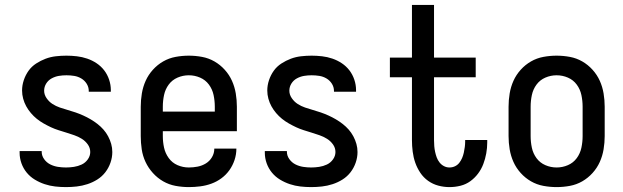

<svg xmlns="http://www.w3.org/2000/svg" viewBox="-20 -755 2540 783"><path d="M249 8Q227 8 205 5.5Q183 3 162 -4Q141 -11 122 -22.5Q103 -34 89 -51Q75 -68 67.5 -89Q60 -110 60 -132V-139H150V-136Q150 -120 160 -106Q170 -92 185 -84.5Q200 -77 216.5 -74.5Q233 -72 249 -72Q265 -72 281.5 -74.5Q298 -77 313 -84Q328 -91 338 -105Q348 -119 348 -135Q348 -152 338 -166Q328 -180 313.5 -189Q299 -198 283 -203.5Q267 -209 251 -214Q235 -219 219 -224Q203 -229 188 -236Q173 -243 158 -251.5Q143 -260 130 -270.5Q117 -281 106 -294Q95 -307 87 -321.5Q79 -336 74.5 -352.5Q70 -369 70 -386Q70 -407 77 -428Q84 -449 96.5 -466.5Q109 -484 127.5 -496Q146 -508 166 -515.5Q186 -523 207.5 -525.5Q229 -528 251 -528Q272 -528 293.5 -525.5Q315 -523 335.5 -516Q356 -509 374 -497Q392 -485 405 -468Q418 -451 425 -430Q432 -409 432 -388V-381H342V-384Q342 -400 333.5 -413.5Q325 -427 311.5 -435Q298 -443 282.5 -445.5Q267 -448 251 -448Q235 -448 220 -445.5Q205 -443 191 -435.5Q177 -428 168.5 -414.5Q160 -401 160 -385Q160 -369 170 -354.5Q180 -340 194 -331Q208 -322 224 -316.5Q240 -311 256 -306.5Q272 -302 288 -296.5Q304 -291 319.5 -284Q335 -277 349.5 -268.5Q364 -260 377.5 -249.5Q391 -239 402 -226.5Q413 -214 421 -199Q429 -184 433.5 -168Q438 -152 438 -135Q438 -113 430.5 -91.5Q423 -70 409.5 -52.5Q396 -35 377 -23Q358 -11 336.5 -4Q315 3 293 5.5Q271 8 249 8Z M750 8Q723 8 696 3Q669 -2 645.5 -15.5Q622 -29 603.5 -49.5Q585 -70 573.5 -94.5Q562 -119 558 -146Q554 -173 554 -200V-320Q554 -347 558.5 -374Q563 -401 574 -425.5Q585 -450 603.5 -470.5Q622 -491 645.5 -504.5Q669 -518 696 -523Q723 -528 750 -528Q777 -528 804 -523Q831 -518 854.5 -504.5Q878 -491 896.5 -470.5Q915 -450 926 -425.5Q937 -401 941.5 -374Q946 -347 946 -320V-220H644V-200Q644 -176 649 -153Q654 -130 668 -110.5Q682 -91 704 -81.5Q726 -72 750 -72Q768 -72 786 -75.5Q804 -79 819.5 -88.5Q835 -98 844.5 -114Q854 -130 854 -149H944Q944 -125 936.5 -102.5Q929 -80 915.5 -61Q902 -42 883 -28Q864 -14 842 -6Q820 2 796.5 5Q773 8 750 8ZM644 -300H856V-320Q856 -344 851 -367.5Q846 -391 832 -410Q818 -429 796 -438.5Q774 -448 750 -448Q726 -448 704 -438.5Q682 -429 668 -410Q654 -391 649 -367.5Q644 -344 644 -320Z M1249 8Q1227 8 1205 5.5Q1183 3 1162 -4Q1141 -11 1122 -22.5Q1103 -34 1089 -51Q1075 -68 1067.5 -89Q1060 -110 1060 -132V-139H1150V-136Q1150 -120 1160 -106Q1170 -92 1185 -84.5Q1200 -77 1216.5 -74.5Q1233 -72 1249 -72Q1265 -72 1281.5 -74.5Q1298 -77 1313 -84Q1328 -91 1338 -105Q1348 -119 1348 -135Q1348 -152 1338 -166Q1328 -180 1313.5 -189Q1299 -198 1283 -203.5Q1267 -209 1251 -214Q1235 -219 1219 -224Q1203 -229 1188 -236Q1173 -243 1158 -251.5Q1143 -260 1130 -270.5Q1117 -281 1106 -294Q1095 -307 1087 -321.5Q1079 -336 1074.5 -352.5Q1070 -369 1070 -386Q1070 -407 1077 -428Q1084 -449 1096.5 -466.5Q1109 -484 1127.5 -496Q1146 -508 1166 -515.5Q1186 -523 1207.5 -525.5Q1229 -528 1251 -528Q1272 -528 1293.5 -525.5Q1315 -523 1335.5 -516Q1356 -509 1374 -497Q1392 -485 1405 -468Q1418 -451 1425 -430Q1432 -409 1432 -388V-381H1342V-384Q1342 -400 1333.5 -413.5Q1325 -427 1311.5 -435Q1298 -443 1282.5 -445.5Q1267 -448 1251 -448Q1235 -448 1220 -445.5Q1205 -443 1191 -435.5Q1177 -428 1168.5 -414.5Q1160 -401 1160 -385Q1160 -369 1170 -354.5Q1180 -340 1194 -331Q1208 -322 1224 -316.5Q1240 -311 1256 -306.5Q1272 -302 1288 -296.5Q1304 -291 1319.5 -284Q1335 -277 1349.5 -268.5Q1364 -260 1377.5 -249.5Q1391 -239 1402 -226.5Q1413 -214 1421 -199Q1429 -184 1433.5 -168Q1438 -152 1438 -135Q1438 -113 1430.5 -91.5Q1423 -70 1409.5 -52.5Q1396 -35 1377 -23Q1358 -11 1336.5 -4Q1315 3 1293 5.5Q1271 8 1249 8Z M1813 8Q1790 8 1767.5 2Q1745 -4 1726 -17.5Q1707 -31 1694 -50.5Q1681 -70 1673.5 -91.5Q1666 -113 1663 -136.5Q1660 -160 1660 -183V-440H1570V-520H1660V-735H1750V-520H1920V-440H1750V-183Q1750 -171 1751 -159Q1752 -147 1754.5 -135.5Q1757 -124 1761 -113Q1765 -102 1772.5 -92.5Q1780 -83 1790.5 -77.5Q1801 -72 1813 -72Q1825 -72 1835.5 -77Q1846 -82 1853 -91Q1860 -100 1864.5 -110.5Q1869 -121 1871.5 -132.5Q1874 -144 1875.5 -155.5Q1877 -167 1877 -178V-184H1967V-174Q1967 -152 1963 -129.5Q1959 -107 1951 -86Q1943 -65 1929.5 -47Q1916 -29 1898 -16Q1880 -3 1858 2.5Q1836 8 1813 8Z M2250 8Q2223 8 2196 3Q2169 -2 2145.5 -15.5Q2122 -29 2103.5 -49.5Q2085 -70 2074 -94.5Q2063 -119 2058.5 -146Q2054 -173 2054 -200V-320Q2054 -347 2058.5 -374Q2063 -401 2074 -425.5Q2085 -450 2103.5 -470.5Q2122 -491 2145.5 -504.5Q2169 -518 2196 -523Q2223 -528 2250 -528Q2277 -528 2304 -523Q2331 -518 2354.5 -504.5Q2378 -491 2396.5 -470.5Q2415 -450 2426 -425.5Q2437 -401 2441.5 -374Q2446 -347 2446 -320V-200Q2446 -173 2441.5 -146Q2437 -119 2426 -94.5Q2415 -70 2396.5 -49.5Q2378 -29 2354.5 -15.5Q2331 -2 2304 3Q2277 8 2250 8ZM2250 -72Q2274 -72 2296 -81.5Q2318 -91 2332 -110Q2346 -129 2351 -152.5Q2356 -176 2356 -200V-320Q2356 -344 2351 -367.5Q2346 -391 2332 -410Q2318 -429 2296 -438.5Q2274 -448 2250 -448Q2226 -448 2204 -438.5Q2182 -429 2168 -410Q2154 -391 2149 -367.5Q2144 -344 2144 -320V-200Q2144 -176 2149 -152.5Q2154 -129 2168 -110Q2182 -91 2204 -81.5Q2226 -72 2250 -72Z"/></svg>

Font: Iosevka Medium
Style: Regular
Weight: 500
Monospace: yes
Designer: Belleve Invis
Foundry: Belleve Invis
Version: Version 32.5.0; ttfautohint (v1.8.4)